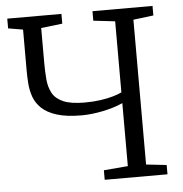

<svg xmlns="http://www.w3.org/2000/svg" viewBox="-53 -794 803 844"><g transform="rotate(-5 349.0 -371.5)"><path d="M481.5 -329Q443 -311.5 392.5 -301.2Q342 -291 298.5 -291Q232 -291 189.5 -304.5Q147 -318 123.2 -340.8Q99.5 -363.5 89.5 -391.8Q79.5 -420 77.2 -450.2Q75 -480.5 75 -508V-689L10 -700V-743H249V-700L155 -689V-535Q155 -496 158 -461.8Q161 -427.5 175.2 -401.2Q189.5 -375 223 -360.5Q256.5 -346 317 -346Q355.5 -346 387 -350.5Q418.5 -355 442.5 -362Q466.5 -369 481.5 -376.5V-690L386 -701V-743H651V-701L562 -690V-51L652 -41V0H375V-42L481.5 -51Z"/></g></svg>

Font: Merriweather 24pt Light
Style: Regular
Weight: 300
Designer: Eben Sorkin
Foundry: Eben Sorkin
Version: Version 2.100